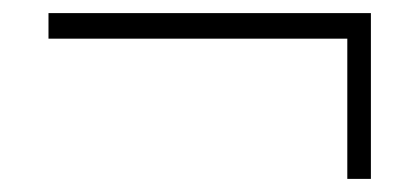

<svg xmlns="http://www.w3.org/2000/svg" viewBox="-20 -433 640 293"><path d="M546 -413V-160H510V-374H54V-413Z"/></svg>

Font: MuliDisplayVN ExtraLight
Style: Regular
Weight: 200
Designer: Vernon Adams
Foundry: Vernon Adams
Version: Version 2.100